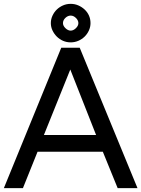

<svg xmlns="http://www.w3.org/2000/svg" viewBox="-33 -977 734 997"><path d="M334 -757Q313 -757 294.5 -765Q276 -773 262 -787Q248 -801 239.5 -819Q231 -837 231 -857Q231 -877 239.5 -895.5Q248 -914 262 -927.5Q276 -941 294.5 -949Q313 -957 334 -957Q355 -957 373.5 -949Q392 -941 406.5 -927.5Q421 -914 429 -896Q437 -878 437 -857Q437 -837 428.5 -818.5Q420 -800 406 -786.5Q392 -773 373.5 -765Q355 -757 334 -757ZM578 0 501 -189H162L86 0H-13L285 -729H381L681 0ZM334 -896Q319 -896 306.5 -884Q294 -872 294 -857Q294 -843 307 -830.5Q320 -818 334 -818Q348 -818 361 -830.5Q374 -843 374 -857Q374 -871 361.5 -883.5Q349 -896 334 -896ZM332 -616 195 -276H466Z"/></svg>

Font: Gen
Style: Regular
Weight: 400
Version: Version 1.000;PS 001.001;hotconv 1.0.56